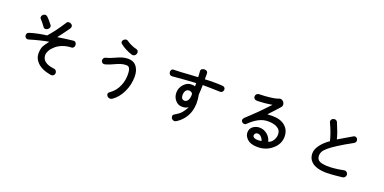

<svg xmlns="http://www.w3.org/2000/svg" viewBox="-12 -1634 5023 2512"><g transform="rotate(20 2500.0 -377.5)"><path d="M366.2 -706.1Q351.6 -720.7 333 -719.7Q316.4 -718.8 302.7 -706.1Q289.1 -693.4 287.1 -677.7Q284.2 -660.2 297.9 -646.5Q309.6 -634.8 324.2 -617.2Q333 -606.4 348.6 -585.9L364.3 -565.4Q374 -546.9 393.6 -545.9Q411.1 -543.9 427.7 -556.6Q444.3 -568.4 449.2 -585.9Q454.1 -605.5 440.4 -621.1L422.9 -642.6Q404.3 -665 395.5 -675.8Q379.9 -693.4 366.2 -706.1ZM624 -710.9Q590.8 -658.2 541 -589.8Q485.4 -515.6 448.2 -474.6Q385.7 -466.8 334 -456.1Q268.6 -443.4 215.8 -425.8Q194.3 -419.9 186.5 -402.3Q178.7 -386.7 184.6 -369.1Q190.4 -351.6 205.1 -343.8Q221.7 -335 243.2 -342.8Q301.8 -361.3 378.9 -379.9Q455.1 -398.4 502.9 -406.2L493.2 -393.6Q450.2 -337.9 438.5 -311.5Q421.9 -272.5 421.9 -211.9Q421.9 -146.5 473.6 -92.8Q538.1 -27.3 665 -5.9Q689.5 -2 705.1 -14.6Q718.8 -25.4 720.7 -43.9Q722.7 -63.5 711.9 -78.1Q700.2 -94.7 678.7 -96.7Q595.7 -106.4 553.7 -138.7Q511.7 -170.9 511.7 -225.6Q511.7 -253.9 529.3 -287.1Q548.8 -323.2 584 -353.5Q622.1 -388.7 673.8 -409.2Q731.4 -432.6 799.8 -434.6Q820.3 -435.5 831.1 -451.2Q841.8 -465.8 839.8 -485.4Q837.9 -504.9 826.2 -516.6Q812.5 -530.3 793 -527.3Q749 -523.4 687.5 -514.6Q652.3 -509.8 589.8 -500L579.1 -498Q606.4 -533.2 633.8 -570.3Q662.1 -609.4 700.2 -662.1Q713.9 -683.6 709 -702.1Q704.1 -718.8 686.5 -727.5Q669.9 -736.3 652.3 -733.4Q632.8 -729.5 624 -710.9Z M1464.8 -769.5Q1452.1 -780.3 1434.6 -776.4Q1418 -772.5 1405.3 -759.8Q1392.6 -746.1 1392.6 -731.4Q1392.6 -713.9 1410.2 -701.2Q1438.5 -677.7 1483.4 -654.3Q1531.2 -628.9 1577.1 -616.2Q1595.7 -611.3 1612.3 -622.1Q1627 -631.8 1632.8 -649.4Q1639.6 -668 1632.8 -683.6Q1625 -701.2 1604.5 -706.1Q1567.4 -713.9 1524.4 -734.4Q1490.2 -751 1464.8 -769.5ZM1269.5 -462.9Q1250 -459 1240.2 -442.4Q1231.4 -427.7 1234.4 -409.2Q1238.3 -391.6 1252 -382.8Q1268.6 -372.1 1293 -378.9Q1324.2 -387.7 1357.4 -401.4Q1377 -409.2 1410.2 -424.8Q1456.1 -445.3 1478.5 -452.1Q1516.6 -463.9 1555.7 -463.9Q1585.9 -463.9 1599.6 -440.4Q1615.2 -414.1 1615.2 -350.6Q1615.2 -271.5 1586.9 -202.1Q1549.8 -110.4 1471.7 -56.6Q1453.1 -44.9 1451.2 -27.3Q1450.2 -10.7 1461.9 2.9Q1473.6 16.6 1492.2 20.5Q1511.7 24.4 1530.3 13.7Q1612.3 -41 1662.1 -146.5Q1709 -247.1 1709 -356.4Q1709 -443.4 1669.9 -495.1Q1628.9 -550.8 1549.8 -550.8Q1506.8 -550.8 1461.9 -537.1Q1433.6 -528.3 1383.8 -504.9Q1345.7 -488.3 1328.1 -481.4Q1295.9 -468.8 1269.5 -462.9Z M2160.2 -619.1Q2139.6 -621.1 2128.9 -606.4Q2119.1 -593.8 2120.1 -575.2Q2121.1 -555.7 2132.8 -543.9Q2145.5 -530.3 2167 -531.2Q2260.7 -540 2342.8 -545.9Q2434.6 -552.7 2493.2 -555.7Q2494.1 -543.9 2494.1 -535.2Q2494.1 -527.3 2493.2 -509.8Q2480.5 -514.6 2468.8 -516.6Q2460 -516.6 2434.6 -516.6Q2386.7 -516.6 2341.8 -471.7Q2292 -420.9 2292 -349.6Q2292 -290 2329.1 -246.1Q2367.2 -201.2 2419.9 -201.2Q2452.1 -201.2 2464.8 -205.1Q2479.5 -209 2510.7 -224.6Q2479.5 -167 2453.1 -137.7Q2422.9 -104.5 2365.2 -71.3Q2348.6 -63.5 2345.7 -45.9Q2342.8 -30.3 2352.5 -14.6Q2362.3 1 2377.9 6.8Q2396.5 12.7 2416 3.9Q2537.1 -71.3 2574.2 -202.1Q2602.5 -304.7 2577.1 -425.8Q2579.1 -455.1 2581.1 -492.2Q2583 -532.2 2583 -560.5Q2614.3 -560.5 2677.7 -559.6Q2770.5 -558.6 2825.2 -555.7Q2843.8 -554.7 2856.4 -568.4Q2867.2 -580.1 2869.1 -597.7Q2870.1 -615.2 2859.4 -627Q2846.7 -640.6 2825.2 -640.6Q2768.6 -644.5 2699.2 -644.5Q2635.7 -644.5 2583 -640.6V-719.7Q2583 -740.2 2568.4 -752Q2554.7 -761.7 2534.2 -760.7Q2514.6 -760.7 2500 -750Q2485.4 -739.3 2486.3 -720.7Q2489.3 -693.4 2490.2 -672.9Q2491.2 -660.2 2491.2 -636.7L2368.2 -629.9Q2300.8 -625 2266.6 -623Q2210 -620.1 2160.2 -619.1ZM2490.2 -406.2Q2495.1 -357.4 2477.5 -321.3Q2459 -286.1 2429.7 -286.1Q2406.2 -286.1 2392.6 -300.8Q2378.9 -317.4 2378.9 -347.7Q2378.9 -382.8 2393.6 -406.2Q2410.2 -432.6 2440.4 -432.6Q2457 -432.6 2469.7 -425.8Q2480.5 -419.9 2490.2 -406.2Z M3315.4 -700.2Q3294.9 -699.2 3282.2 -684.6Q3270.5 -670.9 3270.5 -653.3Q3270.5 -634.8 3283.2 -623Q3297.9 -609.4 3325.2 -609.4Q3368.2 -610.4 3419.9 -615.2Q3478.5 -621.1 3529.3 -629.9Q3464.8 -563.5 3394.5 -489.3Q3302.7 -399.4 3244.1 -346.7Q3226.6 -329.1 3222.7 -313.5Q3220.7 -299.8 3230.5 -286.1Q3240.2 -272.5 3257.8 -268.6Q3277.3 -264.6 3291 -276.4Q3361.3 -345.7 3424.8 -377Q3491.2 -410.2 3556.6 -407.2Q3624 -407.2 3669.9 -383.8Q3729.5 -354.5 3730.5 -293Q3730.5 -252 3710.9 -215.8Q3687.5 -169.9 3641.6 -156.2Q3628.9 -211.9 3584 -251Q3535.2 -292 3474.6 -292Q3428.7 -292 3390.6 -267.6Q3343.8 -236.3 3343.8 -179.7Q3343.8 -131.8 3381.8 -93.8Q3431.6 -43 3530.3 -43Q3651.4 -43 3736.3 -117.2Q3820.3 -189.5 3820.3 -291Q3820.3 -380.9 3759.8 -434.6Q3696.3 -492.2 3582 -492.2L3509.8 -490.2L3517.6 -500Q3560.5 -544.9 3579.1 -566.4Q3606.4 -595.7 3649.4 -644.5Q3661.1 -658.2 3660.2 -678.7Q3659.2 -698.2 3646.5 -714.8Q3632.8 -732.4 3614.3 -737.3Q3592.8 -743.2 3570.3 -730.5Q3531.2 -716.8 3457 -709Q3395.5 -702.1 3315.4 -700.2ZM3555.7 -135.7Q3501 -125 3465.8 -135.7Q3433.6 -146.5 3433.6 -169.9Q3433.6 -185.5 3444.3 -197.3Q3456.1 -210.9 3475.6 -210.9Q3503.9 -210.9 3527.3 -187.5Q3548.8 -165 3555.7 -135.7Z M4474.6 -492.2Q4466.8 -528.3 4446.3 -586.9Q4424.8 -645.5 4399.4 -704.1Q4389.6 -724.6 4371.1 -729.5Q4354.5 -734.4 4337.9 -726.6Q4320.3 -719.7 4313.5 -704.1Q4305.7 -686.5 4315.4 -667Q4341.8 -613.3 4366.2 -545.9Q4386.7 -488.3 4398.4 -439.5Q4335.9 -397.5 4292 -344.7Q4235.4 -275.4 4235.4 -212.9Q4235.4 -138.7 4287.1 -93.8Q4353.5 -35.2 4498 -35.2Q4543 -35.2 4606.4 -41Q4646.5 -44.9 4714.8 -51.8Q4737.3 -56.6 4749 -74.2Q4758.8 -88.9 4755.9 -108.4Q4752 -127 4737.3 -137.7Q4721.7 -149.4 4698.2 -144.5Q4636.7 -131.8 4581.1 -126Q4518.6 -119.1 4469.7 -121.1Q4396.5 -126 4367.2 -141.6Q4327.1 -162.1 4327.1 -214.8Q4327.1 -243.2 4338.9 -266.6Q4353.5 -294.9 4390.6 -327.1Q4430.7 -363.3 4504.9 -410.2Q4582 -460 4705.1 -527.3Q4722.7 -538.1 4726.6 -556.6Q4729.5 -573.2 4720.7 -588.9Q4711.9 -604.5 4696.3 -608.4Q4677.7 -613.3 4659.2 -600.6Z"/></g></svg>

Font: GungsuhChe
Style: Regular
Weight: 400
Monospace: yes
Version: Version 2.21